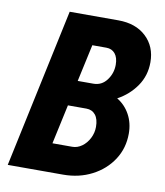

<svg xmlns="http://www.w3.org/2000/svg" viewBox="-79 -755 703 820"><g transform="rotate(10 272.5 -345.0)"><path d="M10 0 157 -690H368Q444 -690 489 -647.5Q534 -605 534 -537Q534 -479 502.5 -433.5Q471 -388 421 -361Q456 -340 476 -303.5Q496 -267 496 -221Q496 -158 463.5 -108Q431 -58 375 -29Q319 0 250 0ZM242 -405H310Q346 -405 368 -434.5Q390 -464 390 -501Q390 -532 376 -549Q362 -566 338 -566H277ZM182 -124H268Q290 -124 309.5 -138Q329 -152 341 -175.5Q353 -199 353 -225Q353 -259 338.5 -277Q324 -295 299 -295H219Z"/></g></svg>

Font: Radio Canada Condensed
Style: Bold Italic
Weight: 700
Width: 3
Italic angle: -12°
Designer: Charles Daoud, Etienne Aubert Bonn, Alexandre Saumier Demers, Jacques Le Bailly
Foundry: Radio-Canada
Version: Version 2.104; ttfautohint (v1.8.4.7-5d5b);gftools[0.9.28.de